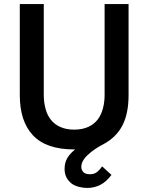

<svg xmlns="http://www.w3.org/2000/svg" viewBox="-20 -720 728 942"><path d="M344.2 13.2Q206.5 13.2 141.6 -56.2Q77.1 -125 77.1 -252.9V-700.2H194.8V-252Q194.8 -219.2 203.1 -187.5Q211.4 -155.8 228.5 -133.8Q246.6 -110.4 274.4 -97.7Q304.2 -84 344.2 -84Q383.8 -84 413.6 -97.7Q441.4 -110.4 459.5 -133.8Q476.6 -155.8 484.9 -187.5Q493.2 -219.2 493.2 -252V-700.2H610.8V-252.9Q610.8 -162.1 580.1 -103.5Q549.8 -45.4 484.9 -11.2Q441.9 10.7 410.2 40.5Q378.9 69.3 378.9 99.1Q378.9 114.3 389.6 125Q399.4 134.8 421.9 134.8Q439 134.8 451.7 127Q464.8 119.1 481 96.2L526.9 138.2Q500.5 172.9 472.2 187Q441.9 202.1 408.2 202.1Q387.7 202.1 367.2 196.8Q345.2 190.9 331.5 180.7Q316.4 168.9 306.6 151.4Q296.9 133.3 296.9 108.9Q296.9 77.1 311 54.2Q325.2 31.2 349.1 13.2Z"/></svg>

Font: Post Grotesk Medium
Style: Medium
Weight: 500
Version: Version 1.0